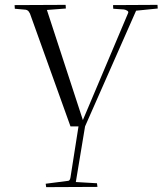

<svg xmlns="http://www.w3.org/2000/svg" viewBox="-20 -520 693 790"><path d="M170 250 168 236 261 224Q268 223 270 210L303 0H270L103 -465L102 -466Q97 -478 86 -480L41 -484Q40 -490 40 -499L250 -500Q250 -499 251 -485L173 -479L321 -26L507 -466Q510 -472 503.5 -476Q497 -480 490 -481L446 -484Q445 -490 445 -499L628 -500Q628 -499 629 -485L540 -476L330 0L292 229L379 234Q381 248 381 249Z"/></svg>

Font: Antic Didone
Style: Regular
Weight: 400
Designer: Santiago Orozco
Foundry: Santiago Orozco
Version: Version 2.000